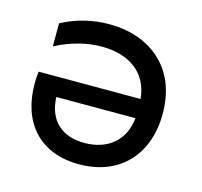

<svg xmlns="http://www.w3.org/2000/svg" viewBox="-84 -627 761 724"><g transform="rotate(15 296.0 -265.0)"><path d="M258 -535C194 -535 131 -520 73 -489V-399C134 -431 196 -446 252 -446C358 -446 434 -395 444 -293H46C44 -277 43 -261 43 -246C43 -95 128 5 283 5C440 5 539 -99 539 -261C539 -444 412 -535 258 -535ZM135 -218H444C435 -128 371 -78 282 -78C196 -78 139 -124 135 -218Z"/></g></svg>

Font: Chess Sans Medium
Style: Regular
Weight: 500
Designer: Wolf Bōese
Foundry: Wolf Bōese
Version: Version 7.223;Glyphs 3.3 (3306)